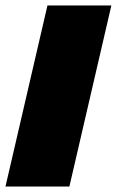

<svg xmlns="http://www.w3.org/2000/svg" viewBox="-28 -680 426 700"><path d="M378 -660 225 0H-8L145 -660Z"/></svg>

Font: Work Sans Black
Style: Italic
Weight: 900
Italic angle: -13°
Designer: Wei Huang
Foundry: Wei Huang
Version: Version 2.009; ttfautohint (v1.8.3)